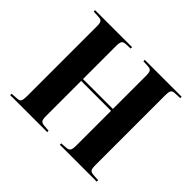

<svg xmlns="http://www.w3.org/2000/svg" viewBox="-163 -948 1167 1167"><g transform="rotate(45 420.0 -365.0)"><path d="M48 0V-12L94 -15Q113 -16 119 -27Q125 -38 125 -69V-671Q125 -695 118.5 -705Q112 -715 91 -716L48 -718V-730H366V-718L323 -716Q305 -715 298.5 -704.5Q292 -694 292 -666V-382H549V-671Q549 -693 543 -704Q537 -715 516 -716L475 -718V-730H792V-718L746 -716Q727 -715 721 -704Q715 -693 715 -666V-65Q715 -39 720.5 -28Q726 -17 748 -15L792 -12V0H475V-12L518 -15Q536 -17 542.5 -27.5Q549 -38 549 -69V-366H292V-65Q292 -36 298.5 -26.5Q305 -17 325 -15L366 -12V0Z"/></g></svg>

Font: Literata 72pt
Style: Bold
Weight: 700
Designer: Latin by Veronika Burian and Jose Scaglione. Greek by Irene Vlachou. Cyrillic by Vera Evstafieva.
Foundry: TypeTogether
Version: Version 3.002